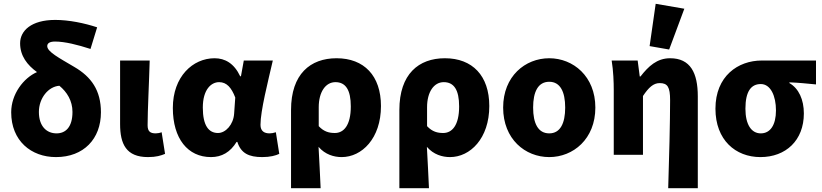

<svg xmlns="http://www.w3.org/2000/svg" viewBox="-20 -816 4333 1012"><path d="M275 12C421 12 512 -84 512 -224C512 -340 461 -411 372 -463C291 -511 229 -543 229 -573C229 -588 242 -597 270 -597C322 -597 389 -580 457 -558L492 -672C425 -694 344 -711 271 -711C145 -711 86 -654 86 -588C86 -521 124 -473 175 -436C104 -405 39 -320 39 -224C39 -74 144 12 275 12ZM185 -226C185 -299 235 -360 293 -364C333 -331 362 -285 362 -226C362 -145 325 -113 278 -113C226 -113 185 -150 185 -226Z M760 12C804 12 828 4 850 -5L832 -119C822 -115 809 -113 801 -113C772 -113 758 -123 758 -156C758 -235 766 -383 769 -497H613V-162C613 -57 645 12 760 12Z M1092 12C1149 12 1194 -14 1227 -68H1231C1250 -8 1292 12 1362 12C1404 12 1433 4 1452 -5L1434 -119C1422 -115 1411 -113 1401 -113C1374 -113 1353 -124 1353 -158C1353 -232 1392 -384 1418 -497H1265L1250 -414H1246C1214 -482 1166 -509 1111 -509C996 -509 891 -412 891 -247C891 -85 970 12 1092 12ZM1129 -115C1080 -115 1049 -154 1049 -249C1049 -344 1093 -383 1135 -383C1175 -383 1200 -354 1220 -302L1214 -216C1210 -160 1170 -115 1129 -115Z M1514 176H1670C1667 105 1663 33 1659 -42C1694 -1 1741 12 1781 12C1887 12 1988 -86 1988 -257C1988 -417 1899 -509 1754 -509C1616 -509 1514 -426 1514 -236ZM1745 -115C1716 -115 1688 -121 1660 -151V-251C1660 -331 1696 -383 1748 -383C1802 -383 1829 -342 1829 -255C1829 -154 1791 -115 1745 -115Z M2085 176H2241C2238 105 2234 33 2230 -42C2265 -1 2312 12 2352 12C2458 12 2559 -86 2559 -257C2559 -417 2470 -509 2325 -509C2187 -509 2085 -426 2085 -236ZM2316 -115C2287 -115 2259 -121 2231 -151V-251C2231 -331 2267 -383 2319 -383C2373 -383 2400 -342 2400 -255C2400 -154 2362 -115 2316 -115Z M2875 12C3001 12 3118 -83 3118 -249C3118 -414 3001 -509 2875 -509C2748 -509 2632 -414 2632 -249C2632 -83 2748 12 2875 12ZM2875 -113C2816 -113 2790 -166 2790 -249C2790 -332 2816 -385 2875 -385C2933 -385 2959 -332 2959 -249C2959 -166 2933 -113 2875 -113Z M3502 176H3658V-308C3658 -432 3619 -509 3512 -509C3443 -509 3398 -467 3356 -413H3352L3341 -497H3204C3213 -442 3215 -382 3215 -342V0H3369V-310C3399 -355 3424 -378 3457 -378C3499 -378 3512 -357 3512 -288C3512 -177 3507 22 3502 176ZM3507 -555 3587 -770 3436 -796 3404 -573Z M3988 12C4122 12 4217 -76 4217 -218C4217 -291 4190 -350 4141 -378V-382C4193 -380 4227 -376 4281 -371V-497H3995C3870 -497 3751 -415 3751 -243C3751 -78 3857 12 3988 12ZM3990 -113C3940 -113 3909 -160 3909 -243C3909 -336 3940 -373 3990 -373C4042 -373 4070 -310 4070 -234C4070 -157 4040 -113 3990 -113Z"/></svg>

Font: Source Sans Pro
Style: Bold
Weight: 700
Designer: Paul D. Hunt
Foundry: Adobe Systems Incorporated
Version: Version 3.006;hotconv 1.0.111;makeotfexe 2.5.65597